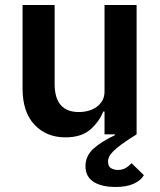

<svg xmlns="http://www.w3.org/2000/svg" viewBox="-20 -536 640 766"><path d="M525 0Q488 23 465.5 39.5Q443 56 431 68.5Q419 81 415 90Q411 99 411 108Q411 128 423 135Q435 142 451 142Q468 142 481 134.5Q494 127 505 115L554 163Q542 184 513.5 197Q485 210 440 210Q416 210 394.5 205.5Q373 201 356.5 191.5Q340 182 330.5 166Q321 150 321 127Q321 87 351.5 58.5Q382 30 439 3L438 0H397V-91H392Q375 -49 339.5 -18.5Q304 12 241 12Q165 12 117.5 -38.5Q70 -89 70 -183V-516H198V-201Q198 -89 295 -89Q314 -89 332.5 -94Q351 -99 365.5 -109.5Q380 -120 388.5 -135Q397 -150 397 -171V-516H525Z"/></svg>

Font: IBM Plex Mono SemiBold
Style: Regular
Weight: 600
Monospace: yes
Designer: Mike Abbink, Paul van der Laan, Pieter van Rosmalen
Foundry: Bold Monday
Version: Version 2.3